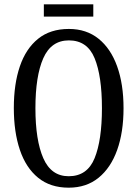

<svg xmlns="http://www.w3.org/2000/svg" viewBox="-20 -859 637 889"><path d="M298 10Q213 10 156.5 -36Q100 -82 72 -165Q44 -248 44 -359Q44 -470 72 -552Q100 -634 156.5 -679.5Q213 -725 299 -725Q380 -725 436.5 -679.5Q493 -634 522.5 -551.5Q552 -469 552 -358Q552 -247 522.5 -164.5Q493 -82 436.5 -36Q380 10 298 10ZM298 -43Q384 -43 418 -126.5Q452 -210 452 -358Q452 -507 418 -589.5Q384 -672 299 -672Q217 -672 180.5 -589.5Q144 -507 144 -358Q144 -210 180.5 -126.5Q217 -43 298 -43ZM183 -782V-839H412V-782Z"/></svg>

Font: Noto Serif Myanmar ExtraCondensed
Style: Regular
Weight: 400
Width: 2
Designer: Ben Mitchell and the Monotype Design Team
Foundry: Monotype Imaging Inc.
Version: Version 2.106; ttfautohint (v1.8.4.7-5d5b)